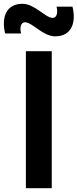

<svg xmlns="http://www.w3.org/2000/svg" viewBox="-56 -989 407 1009"><path d="M234 -798C318 -798 346 -867 325 -954H241C250 -920 241 -895 221 -895C182 -895 127 -969 62 -969C-22 -969 -50 -900 -29 -813H55C46 -847 55 -872 75 -872C114 -872 169 -798 234 -798ZM216 0V-720H80V0Z"/></svg>

Font: Manrope ExtraBold
Style: Regular
Weight: 800
Designer: Mikhail Sharanda
Foundry: Mikhail Sharanda
Version: Version 4.505